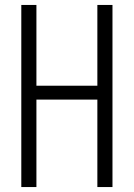

<svg xmlns="http://www.w3.org/2000/svg" viewBox="-20 -755 540 775"><path d="M66 0V-735H127V-409H373V-735H434V0H373V-353H127V0Z"/></svg>

Font: Iosevka SS04 Light
Style: Regular
Weight: 300
Monospace: yes
Designer: Belleve Invis
Foundry: Belleve Invis
Version: Version 19.0.0; ttfautohint (v1.8.4)